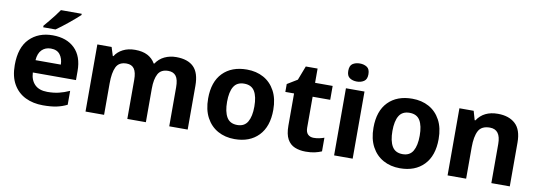

<svg xmlns="http://www.w3.org/2000/svg" viewBox="-59 -1147 4309 1538"><g transform="rotate(10 2096.0 -378.0)"><path d="M306 -556Q420 -556 485.5 -492Q551 -428 551 -308V-235H200Q203 -173 238.5 -137.5Q274 -102 341 -102Q392 -102 434 -112Q476 -122 520 -142V-29Q480 -9 435 0.5Q390 10 325 10Q244 10 181.5 -20.5Q119 -51 83 -113Q47 -175 47 -269Q47 -412 118.5 -484Q190 -556 306 -556ZM310 -449Q265 -449 236.5 -420.5Q208 -392 204 -336H410Q409 -385 384.5 -417Q360 -449 310 -449ZM504 -756Q489 -742 466 -722Q443 -702 416 -680Q389 -658 363.5 -638.5Q338 -619 319 -606H219V-619Q235 -638 256.5 -663.5Q278 -689 299 -716.5Q320 -744 335 -766H504Z M1311 -556Q1405 -556 1453 -508.5Q1501 -461 1501 -356V0H1351V-318Q1351 -381 1330 -408.5Q1309 -436 1267 -436Q1208 -436 1184.5 -393.5Q1161 -351 1161 -273V0H1010V-318Q1010 -379 990 -407.5Q970 -436 928 -436Q866 -436 843.5 -389.5Q821 -343 821 -256V0H670V-546H786L808 -476H813Q836 -513 878 -534.5Q920 -556 976 -556Q1037 -556 1077.5 -535Q1118 -514 1141 -474H1146Q1173 -515 1216 -535.5Q1259 -556 1311 -556Z M2149 -274Q2149 -138 2077.5 -64Q2006 10 1883 10Q1806 10 1746.5 -23Q1687 -56 1653 -119.5Q1619 -183 1619 -274Q1619 -410 1690.5 -483Q1762 -556 1886 -556Q1963 -556 2022 -523.5Q2081 -491 2115 -428Q2149 -365 2149 -274ZM1773 -274Q1773 -194 1799 -149.5Q1825 -105 1885 -105Q1943 -105 1969 -149.5Q1995 -194 1995 -274Q1995 -355 1969 -398Q1943 -441 1884 -441Q1825 -441 1799 -398Q1773 -355 1773 -274Z M2506 -110Q2529 -110 2550.5 -114.5Q2572 -119 2591 -126V-15Q2566 -4 2535 3Q2504 10 2461 10Q2412 10 2373 -6Q2334 -22 2312 -61.5Q2290 -101 2290 -172V-433H2219V-497L2301 -547L2345 -662H2441V-546H2584V-433H2441V-181Q2441 -145 2458.5 -127.5Q2476 -110 2506 -110Z M2768 -761Q2801 -761 2825.5 -745.5Q2850 -730 2850 -687Q2850 -646 2825.5 -630Q2801 -614 2768 -614Q2734 -614 2710 -630Q2686 -646 2686 -687Q2686 -730 2710 -745.5Q2734 -761 2768 -761ZM2843 -546V0H2692V-546Z M3494 -274Q3494 -138 3422.5 -64Q3351 10 3228 10Q3151 10 3091.5 -23Q3032 -56 2998 -119.5Q2964 -183 2964 -274Q2964 -410 3035.5 -483Q3107 -556 3231 -556Q3308 -556 3367 -523.5Q3426 -491 3460 -428Q3494 -365 3494 -274ZM3118 -274Q3118 -194 3144 -149.5Q3170 -105 3230 -105Q3288 -105 3314 -149.5Q3340 -194 3340 -274Q3340 -355 3314 -398Q3288 -441 3229 -441Q3170 -441 3144 -398Q3118 -355 3118 -274Z M3927 -556Q4017 -556 4069 -508.5Q4121 -461 4121 -356V0H3971V-318Q3971 -436 3883 -436Q3815 -436 3790.5 -389.5Q3766 -343 3766 -256V0H3615V-546H3731L3752 -473H3758Q3812 -556 3927 -556Z"/></g></svg>

Font: Noto Sans Khmer UI
Style: Bold
Weight: 700
Designer: Danh Hong and the Monotype Design Team
Foundry: Monotype Imaging Inc.
Version: Version 2.002; ttfautohint (v1.8.4.7-5d5b)